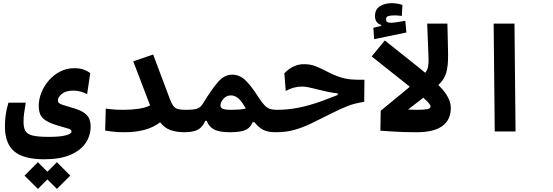

<svg xmlns="http://www.w3.org/2000/svg" viewBox="-20 -845 3556 1234"><path d="M264.2 178.7Q131.8 178.7 71.8 128.2Q11.7 77.6 11.7 -32.7Q11.7 -70.3 16.8 -107.7Q22 -145 34.2 -185.1H145.5Q139.2 -143.6 135.3 -119.6Q131.3 -95.2 131.3 -62Q131.3 -24.9 143.1 -3.7Q154.8 17.6 189.7 26.1Q224.6 34.7 293.5 34.7Q366.2 34.7 402.8 24.9Q439.5 15.1 439.5 0.5Q439.5 -12.2 419.2 -18.3Q398.9 -24.4 353.5 -37.6Q301.8 -52.7 274.9 -70.1Q248 -87.4 238.5 -110.4Q229 -133.3 229 -164.6Q229 -206.5 245.8 -249.3Q262.7 -292 293.5 -327.6Q324.2 -363.3 366 -385Q407.7 -406.7 458 -406.7Q491.7 -406.7 516.1 -398.2Q540.5 -389.6 560.1 -375.5L540 -239.7Q522.9 -249 500.5 -255.9Q478 -262.7 451.7 -262.7Q404.3 -262.7 378.2 -242.2Q352.1 -221.7 352.1 -199.7Q352.1 -190.4 357.4 -184.3Q362.8 -178.2 381.1 -171.6Q399.4 -165 439 -153.8Q491.2 -139.6 517.6 -122.1Q543.9 -104.5 553.2 -82.3Q562.5 -60.1 562.5 -31.7Q562.5 26.4 530.3 74.2Q498 122.1 431.9 150.4Q365.7 178.7 264.2 178.7ZM345.7 369.1 284.7 308.1 223.6 369.1 137.7 283.7 223.6 197.3 284.7 258.8 345.7 197.3 431.6 283.7Z M780.3 4.9Q754.9 4.9 736.6 3.9Q718.3 2.9 700 0.5Q681.6 -2 655.8 -5.9L659.7 -147Q680.2 -144.5 695.3 -142.8Q710.4 -141.1 727.5 -140.1Q744.6 -139.2 770.5 -139.2Q824.7 -139.2 869.4 -145.8Q914.1 -152.3 944.8 -167.5L836.4 -450.7L964.4 -494.6L1070.8 -210.9Q1082.5 -180.2 1093.8 -164.8Q1105 -149.4 1122.8 -144.3Q1140.6 -139.2 1171.9 -139.2Q1208.5 -139.2 1208.5 -75.7Q1208.5 4.9 1166 4.9Q1116.2 4.9 1076.9 -8.5Q1037.6 -22 1009.3 -59.1Q927.2 4.9 780.3 4.9Z M1163.1 4.9Q1149.9 4.9 1143.8 -9.3Q1137.7 -23.4 1137.7 -56.2Q1137.7 -69.8 1141.4 -89.4Q1145 -108.9 1152.8 -124Q1160.6 -139.2 1171.9 -139.2Q1224.1 -139.2 1246.3 -146.5Q1268.6 -153.8 1283.2 -177.7Q1341.3 -272.9 1382.1 -319.1Q1422.9 -365.2 1471.7 -365.2Q1519.5 -365.2 1557.4 -329.1Q1595.2 -293 1644 -215.8Q1665.5 -182.6 1682.6 -166Q1699.7 -149.4 1717.3 -144.3Q1734.9 -139.2 1757.8 -139.2Q1794.4 -139.2 1794.4 -65.9Q1794.4 -24.4 1782 -9.8Q1769.5 4.9 1752 4.9Q1700.2 4.9 1669.9 -11.5Q1639.6 -27.8 1615.7 -59.6H1603Q1591.8 -26.9 1560.8 -11Q1529.8 4.9 1456.1 4.9Q1385.7 4.9 1352.3 -15.1Q1318.8 -35.2 1309.1 -68.8H1299.3Q1281.2 -25.9 1249.8 -10.5Q1218.3 4.9 1163.1 4.9ZM1560.1 -147.5Q1556.2 -154.3 1552.7 -159.7Q1527.8 -201.7 1506.8 -216.8Q1485.8 -231.9 1464.4 -231.9Q1435.5 -231.9 1416.3 -210.2Q1397 -188.5 1397 -167Q1397 -154.8 1409.2 -147Q1421.4 -139.2 1467.3 -139.2Q1494.1 -139.2 1516.1 -140.9Q1538.1 -142.6 1560.1 -147.5Z M1752 4.9Q1739.3 4.9 1731.4 -12.9Q1723.6 -30.8 1723.6 -72.3Q1723.6 -111.3 1733.4 -125.2Q1743.2 -139.2 1759.3 -139.2Q1827.6 -139.2 1895.3 -152.1Q1962.9 -165 2046.9 -194.8Q2076.7 -205.6 2102.1 -215.8Q2127 -225.6 2150.4 -234.4V-245.1Q2121.6 -247.6 2088.9 -254.4Q2056.2 -261.2 2019.5 -270.5Q1985.4 -279.3 1963.1 -283.9Q1940.9 -288.6 1921.9 -288.6Q1866.2 -288.6 1816.4 -260.3L1807.6 -374Q1836.4 -404.3 1868.2 -418.5Q1899.9 -432.6 1934.1 -432.6Q1975.1 -432.6 2010 -418.7Q2044.9 -404.8 2078.6 -386.7Q2112.3 -368.2 2149.9 -354.5Q2194.8 -338.4 2232.2 -335Q2269.5 -331.5 2322.3 -332.5L2320.8 -190.4Q2258.8 -181.2 2213.1 -163.1Q2167.5 -145 2114.7 -118.2Q2038.6 -79.6 1981.2 -52Q1923.8 -24.4 1870.4 -9.8Q1816.9 4.9 1752 4.9Z M2657.2 4.9Q2616.2 4.9 2581.8 3.9Q2547.4 2.9 2510.3 0.7Q2473.1 -1.5 2424.8 -4.9L2426.8 -133.3L2511.7 -146.5Q2545.9 -143.6 2587.6 -141.4Q2629.4 -139.2 2653.3 -139.2Q2704.1 -139.2 2725.6 -143.1Q2747.1 -147 2747.1 -162.6Q2747.1 -181.6 2651.4 -257.8Q2555.2 -333.5 2368.7 -482.4L2453.1 -585Q2580.1 -484.4 2675.5 -408Q2771 -331.5 2824.2 -269.8Q2877.4 -208 2877.4 -151.4Q2877.4 -75.2 2823.2 -35.2Q2769 4.9 2657.2 4.9ZM2384.8 -593.3 2379.4 -666.5 2430.2 -678.7V-684.6Q2390.1 -696.8 2390.1 -742.2Q2390.1 -784.2 2420.9 -804.4Q2451.7 -824.7 2499.5 -824.7Q2516.6 -824.7 2535.4 -821.3Q2554.2 -817.9 2566.4 -813L2562.5 -742.7Q2536.1 -746.1 2516.6 -746.1Q2488.3 -746.1 2474.9 -741.5Q2461.4 -736.8 2461.4 -721.2Q2461.4 -707.5 2469 -703.1Q2476.6 -698.7 2492.7 -698.7Q2508.3 -698.7 2535.6 -703.1Q2563 -707.5 2585 -711.4L2591.8 -636.2Z M2503.9 -63.5 2426.8 -133.3Q2504.4 -196.8 2575 -254.9Q2645.5 -313 2699.7 -363.3Q2717.8 -379.9 2725.1 -396.5Q2732.4 -413.1 2733.9 -438.5Q2734.4 -446.8 2734.4 -457.5Q2734.4 -478 2732.9 -506.3L2725.6 -693.4H2855.5L2859.4 -523.9Q2859.9 -506.8 2859.9 -491.2Q2859.9 -455.1 2857.4 -428.7Q2853.5 -391.1 2844 -366Q2834.5 -340.8 2818.4 -321.5Q2802.2 -302.2 2778.3 -281.2Q2738.8 -246.6 2690.9 -209.2Q2643.1 -171.9 2594.7 -134.8Q2545.9 -97.7 2503.9 -63.5Z M3159.7 0 3152.8 -693.4H3286.6L3293.5 0Z"/></svg>

Font: CaskaydiaMono NF
Style: Bold
Weight: 700
Designer: Aaron Bell
Foundry: Saja Typeworks
Version: Version 2111.001; ttfautohint (v1.8.4);Nerd Fonts 3.1.1